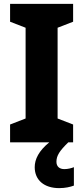

<svg xmlns="http://www.w3.org/2000/svg" viewBox="-20 -734 430 990"><path d="M271 100C271 68 288 43 332 0H357V-92L277 -123V-591L357 -622V-714H32V-622L112 -591V-123L32 -92V0H234C180 44 159 87 159 128C159 195 208 236 285 236C317 236 342 230 361 223V128C349 133 330 138 312 138C287 138 271 125 271 100Z"/></svg>

Font: Noto Sans Georgian SemiCondensed ExtraBold
Style: Regular
Weight: 800
Width: 4
Designer: Monotype Design Team, Akaki Razmadze
Foundry: Google LLC
Version: Version 2.005